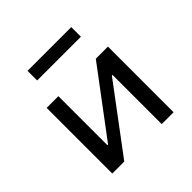

<svg xmlns="http://www.w3.org/2000/svg" viewBox="-182 -871 1030 1030"><g transform="rotate(-45 333.0 -355.5)"><path d="M101 0V-498H190V-126H195L474 -498H566V0H476V-373H471L192 0ZM169 -638V-711H501V-638Z"/></g></svg>

Font: Nunito Sans 6pt
Style: Regular
Weight: 400
Version: Version 3.101;gftools[0.9.27]